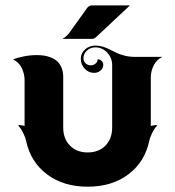

<svg xmlns="http://www.w3.org/2000/svg" viewBox="-20 -704 665 728"><path d="M216.8 -556.6Q233.6 -565.7 245.6 -583.3L310.5 -673.8Q313 -677.7 318 -680.7Q323 -683.6 327.1 -683.6H472.7L347.7 -566.4Q337.2 -556.6 331.1 -556.6ZM29.3 -478.5Q44.2 -484.9 69.3 -490Q94.5 -495.1 119.6 -495.1Q135.5 -495.1 149.3 -492.8Q163.1 -490.5 176.4 -484.6Q189.7 -478.8 199 -469.6Q208.3 -460.4 214 -445.8Q219.7 -431.2 219.7 -412.1V-220.7Q219.7 -178 245.2 -152Q270.8 -126 312.5 -126Q354.2 -126 379.8 -152Q405.3 -178 405.3 -220.7V-457Q405.3 -484.6 386.6 -504.5Q367.9 -524.4 341.8 -524.4Q323 -524.4 309.7 -512.3Q296.4 -500.2 296.4 -483.2Q296.4 -471.9 304.3 -464.1Q312.3 -456.3 323.7 -456.3Q334.7 -456.3 342.4 -463Q350.1 -469.7 350.1 -479.2Q359.1 -479.2 365.4 -473Q371.6 -466.8 371.6 -458.3Q371.6 -445.6 361.3 -436.6Q351.1 -427.7 336.7 -427.7Q315.9 -427.7 301.1 -443.5Q286.4 -459.2 286.4 -481.4Q286.4 -502.2 302.6 -516.7Q318.8 -531.2 341.8 -531.2Q356.4 -531.2 370.5 -526.9Q384.5 -522.5 396.7 -516.1Q408.9 -509.8 422.2 -503.4Q435.5 -497.1 453.7 -492.7Q471.9 -488.3 492.7 -488.3H595.7Q573.5 -477.8 562.6 -455.8Q551.8 -433.8 551.8 -410.2V-226.6Q554.9 -226.6 561.2 -228.3Q567.4 -230 570.3 -230Q573.2 -230 576.2 -228.5Q565.4 -217 557 -199.8Q548.6 -182.6 546.1 -170.4Q529.3 -90.1 466.9 -43.1Q404.5 3.9 312.5 3.9Q220.5 3.9 158.1 -43.1Q95.7 -90.1 78.9 -170.4Q76.4 -182.6 68 -199.8Q59.6 -217 48.8 -228.5Q51.8 -230 54.7 -230Q57.6 -230 63.8 -228.3Q70.1 -226.6 73.2 -226.6V-400.4Q73.2 -423.6 62.3 -446.3Q51.3 -469 29.3 -478.5Z"/></svg>

Font: Agreloy
Style: Medium
Weight: 400
Designer: gluk
Foundry: gluk
Version: Version 0.27